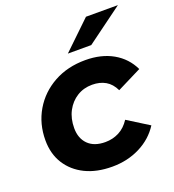

<svg xmlns="http://www.w3.org/2000/svg" viewBox="-137 -858 882 972"><g transform="rotate(-20 304.0 -371.5)"><path d="M303 8Q219 8 158 -22Q97 -52 63 -106Q29 -160 29 -233Q29 -322 71 -393Q113 -464 187 -505Q261 -546 357 -546Q443 -546 505.5 -510.5Q568 -475 599 -410L467 -344Q449 -382 418.5 -399.5Q388 -417 347 -417Q301 -417 265 -394.5Q229 -372 208 -332.5Q187 -293 187 -241Q187 -186 219.5 -153.5Q252 -121 312 -121Q352 -121 386 -138.5Q420 -156 444 -193L559 -121Q520 -60 452.5 -26Q385 8 303 8ZM286 -607 436 -751H608L412 -607Z"/></g></svg>

Font: Montserrat
Style: Bold Italic
Weight: 700
Italic angle: -11.3°
Designer: Julieta Ulanovsky
Foundry: Julieta Ulanovsky
Version: Version 9.000; ttfautohint (v1.8.4.7-5d5b)